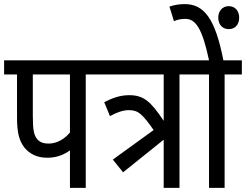

<svg xmlns="http://www.w3.org/2000/svg" viewBox="-20 -916 1199 936"><path d="M398 -553H482V-622H0V-553H63V-343C63 -264 75 -226 102 -193C125 -167 159 -147 210 -147C259 -147 293 -163 321 -183V0H398ZM321 -553V-270C295 -239 259 -216 216 -216C192 -216 174 -223 162 -237C146 -256 140 -279 140 -352V-553Z M580 -76 778 -235V0H855V-553H939V-622H469V-553H778V-327C715 -421 681 -452 610 -452C566 -452 530 -439 488 -418L516 -350C553 -370 581 -379 609 -379C654 -379 674 -360 729 -282L530 -138Z M1075 -553H1159V-622H1069C1029 -826 975 -896 880 -896C853 -896 831 -892 806 -884L828 -813C845 -820 861 -824 883 -824C935 -824 966 -776 999 -622H927V-553H999V0H1075ZM1044 -830C1044 -797 1064 -774 1095 -774C1127 -774 1146 -797 1146 -830C1146 -862 1127 -886 1095 -886C1064 -886 1044 -862 1044 -830Z"/></svg>

Font: Noto Sans Devanagari UI Condensed
Style: Regular
Weight: 400
Width: 3
Designer: Jelle Bosma - Monotype Design Team
Foundry: Monotype Imaging Inc.
Version: Version 2.003